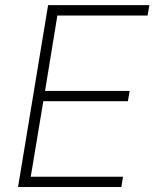

<svg xmlns="http://www.w3.org/2000/svg" viewBox="-20 -748 618 768"><path d="M52.2 0 172.4 -727.5H577.6L570.3 -686H209.5L160.2 -384.3H498.5L491.7 -343.3H153.3L103 -41H472.2L465.3 0Z"/></svg>

Font: Inter Tight ExtraLight
Style: Italic
Weight: 250
Italic angle: -9.39999°
Designer: Rasmus Andersson
Foundry: rsms
Version: Version 3.004